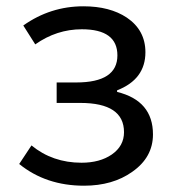

<svg xmlns="http://www.w3.org/2000/svg" viewBox="-20 -577 550 610"><path d="M41 -56 80 -115Q147 -60 239 -60Q297 -60 335 -86Q374 -113 374 -157Q374 -250 235 -250H160V-315H222Q353 -315 353 -401Q353 -484 240 -484Q160 -484 92 -436L54 -496Q140 -557 245 -557Q329 -557 383 -521Q442 -481 442 -411Q442 -325 352 -290V-285Q466 -257 466 -150Q466 -77 400 -31Q338 13 247 13Q126 13 41 -56Z"/></svg>

Font: 思源黑体R
Style: Regular
Weight: 400
Designer: Ryoko NISHIZUKA  (kana & ideographs); Paul D. Hunt (Latin, Greek & Cyrillic); Wenlong ZHANG  (bopomofo); Sandoll Communi
Foundry: Adobe Systems Incorporated
Version: Version 1.00 June 24, 2014, initial release